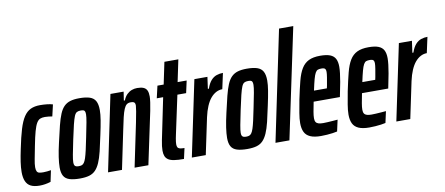

<svg xmlns="http://www.w3.org/2000/svg" viewBox="-67 -1005 2953 1275"><g transform="rotate(-10 1409.5 -367.5)"><path d="M113 8Q75 8 52.5 -3.5Q30 -15 19.5 -39.5Q9 -64 9 -101Q9 -132 14.5 -169Q20 -206 30 -253Q46 -332 61.5 -383Q77 -434 96.5 -463.5Q116 -493 142.5 -505.5Q169 -518 206 -518Q230 -518 253 -515.5Q276 -513 292 -508L274 -430Q262 -432 248.5 -433.5Q235 -435 224 -435Q205 -435 192 -429.5Q179 -424 168.5 -406.5Q158 -389 148 -353.5Q138 -318 126 -256Q116 -204 109.5 -171Q103 -138 103 -117Q103 -99 108 -89.5Q113 -80 123.5 -77.5Q134 -75 151 -75Q163 -75 177 -76.5Q191 -78 203 -80L187 -4Q168 2 149 5Q130 8 113 8Z M384 8Q341 8 314 -0.5Q287 -9 275 -30Q263 -51 263 -87Q263 -116 269 -157Q275 -198 288 -254Q302 -317 313.5 -362.5Q325 -408 337.5 -438Q350 -468 367.5 -485.5Q385 -503 410 -510.5Q435 -518 471 -518Q515 -518 541.5 -509Q568 -500 580 -478Q592 -456 592 -417Q592 -389 585.5 -349Q579 -309 567 -254Q554 -191 543 -146Q532 -101 519 -71.5Q506 -42 489 -24.5Q472 -7 447 0.5Q422 8 384 8ZM390 -74Q402 -74 410.5 -77Q419 -80 426 -89.5Q433 -99 439.5 -118.5Q446 -138 453.5 -171Q461 -204 471 -254Q484 -316 490.5 -352Q497 -388 497 -405Q497 -418 494 -425Q491 -432 484 -434Q477 -436 466 -436Q450 -436 440 -430.5Q430 -425 422.5 -407Q415 -389 406 -352.5Q397 -316 384 -254Q371 -192 364.5 -157Q358 -122 358 -105Q358 -92 361.5 -85.5Q365 -79 372 -76.5Q379 -74 390 -74Z M574 0 680 -510H769L760 -451H767Q777 -476 792 -490.5Q807 -505 824.5 -511.5Q842 -518 861 -518Q888 -518 904 -511Q920 -504 927 -489Q934 -474 934 -449Q934 -434 930.5 -409Q927 -384 921 -354L846 0H753L814 -293Q824 -341 828 -366.5Q832 -392 833 -405Q833 -417 829.5 -422.5Q826 -428 819.5 -430Q813 -432 802 -432Q786 -432 775.5 -424Q765 -416 756.5 -396Q748 -376 740 -342.5Q732 -309 722 -259L668 0Z M1086 0Q1046 0 1020.5 -4Q995 -8 981 -17.5Q967 -27 961 -42Q955 -57 955 -79Q955 -93 957 -110Q959 -127 963.5 -149Q968 -171 974 -200L1021 -428H978L997 -510H1039L1070 -658H1164L1133 -510H1194L1176 -428H1117L1062 -171Q1059 -157 1056.5 -144Q1054 -131 1053 -121Q1052 -111 1052 -104Q1052 -92 1056 -84.5Q1060 -77 1071 -74Q1082 -71 1102 -71Z M1139 0 1246 -510H1334L1323 -431H1330Q1342 -466 1359 -485Q1376 -504 1397 -511Q1418 -518 1440 -518L1417 -412Q1395 -412 1375 -401.5Q1355 -391 1338 -371Q1321 -351 1307.5 -319.5Q1294 -288 1285 -247L1233 0Z M1513 8Q1470 8 1443 -0.5Q1416 -9 1404 -30Q1392 -51 1392 -87Q1392 -116 1398 -157Q1404 -198 1417 -254Q1431 -317 1442.5 -362.5Q1454 -408 1466.5 -438Q1479 -468 1496.5 -485.5Q1514 -503 1539 -510.5Q1564 -518 1600 -518Q1644 -518 1670.5 -509Q1697 -500 1709 -478Q1721 -456 1721 -417Q1721 -389 1714.5 -349Q1708 -309 1696 -254Q1683 -191 1672 -146Q1661 -101 1648 -71.5Q1635 -42 1618 -24.5Q1601 -7 1576 0.5Q1551 8 1513 8ZM1519 -74Q1531 -74 1539.5 -77Q1548 -80 1555 -89.5Q1562 -99 1568.5 -118.5Q1575 -138 1582.5 -171Q1590 -204 1600 -254Q1613 -316 1619.5 -352Q1626 -388 1626 -405Q1626 -418 1623 -425Q1620 -432 1613 -434Q1606 -436 1595 -436Q1579 -436 1569 -430.5Q1559 -425 1551.5 -407Q1544 -389 1535 -352.5Q1526 -316 1513 -254Q1500 -192 1493.5 -157Q1487 -122 1487 -105Q1487 -92 1490.5 -85.5Q1494 -79 1501 -76.5Q1508 -74 1519 -74Z M1703 0 1858 -743H1954L1797 0Z M2009 8Q1964 8 1937 -4Q1910 -16 1898.5 -40Q1887 -64 1887 -100Q1887 -129 1893.5 -167.5Q1900 -206 1909 -254Q1924 -326 1937 -376.5Q1950 -427 1969 -458Q1988 -489 2018 -503.5Q2048 -518 2095 -518Q2137 -518 2161.5 -508.5Q2186 -499 2197 -478.5Q2208 -458 2208 -424Q2208 -406 2205 -380.5Q2202 -355 2196.5 -323.5Q2191 -292 2183 -255L2177 -225H2000Q1992 -185 1987.5 -159.5Q1983 -134 1983 -116Q1983 -99 1989 -90Q1995 -81 2007.5 -77.5Q2020 -74 2038 -74Q2049 -74 2067.5 -75Q2086 -76 2105.5 -77.5Q2125 -79 2136 -80L2119 -3Q2107 0 2088.5 2.5Q2070 5 2049.5 6.5Q2029 8 2009 8ZM2015 -297H2102L2106 -316Q2111 -343 2115 -367.5Q2119 -392 2119 -405Q2119 -417 2115.5 -423Q2112 -429 2105.5 -431Q2099 -433 2088 -433Q2074 -433 2064.5 -429.5Q2055 -426 2047.5 -412.5Q2040 -399 2032.5 -371.5Q2025 -344 2015 -297Z M2335 8Q2290 8 2263 -4Q2236 -16 2224.5 -40Q2213 -64 2213 -100Q2213 -129 2219.5 -167.5Q2226 -206 2235 -254Q2250 -326 2263 -376.5Q2276 -427 2295 -458Q2314 -489 2344 -503.5Q2374 -518 2421 -518Q2463 -518 2487.5 -508.5Q2512 -499 2523 -478.5Q2534 -458 2534 -424Q2534 -406 2531 -380.5Q2528 -355 2522.5 -323.5Q2517 -292 2509 -255L2503 -225H2326Q2318 -185 2313.5 -159.5Q2309 -134 2309 -116Q2309 -99 2315 -90Q2321 -81 2333.5 -77.5Q2346 -74 2364 -74Q2375 -74 2393.5 -75Q2412 -76 2431.5 -77.5Q2451 -79 2462 -80L2445 -3Q2433 0 2414.5 2.5Q2396 5 2375.5 6.5Q2355 8 2335 8ZM2341 -297H2428L2432 -316Q2437 -343 2441 -367.5Q2445 -392 2445 -405Q2445 -417 2441.5 -423Q2438 -429 2431.5 -431Q2425 -433 2414 -433Q2400 -433 2390.5 -429.5Q2381 -426 2373.5 -412.5Q2366 -399 2358.5 -371.5Q2351 -344 2341 -297Z M2518 0 2625 -510H2713L2702 -431H2709Q2721 -466 2738 -485Q2755 -504 2776 -511Q2797 -518 2819 -518L2796 -412Q2774 -412 2754 -401.5Q2734 -391 2717 -371Q2700 -351 2686.5 -319.5Q2673 -288 2664 -247L2612 0Z"/></g></svg>

Font: Saira UltraCondensed
Style: Bold Italic
Weight: 700
Width: 1
Italic angle: -12°
Designer: Hector Gatti with collaboration of the Omnibus-Type team
Foundry: Omnibus-Type
Version: Version 1.101